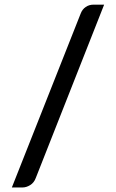

<svg xmlns="http://www.w3.org/2000/svg" viewBox="-20 -760 500 826"><path d="M134 5.5Q126.5 26 110 36.2Q93.5 46.5 76.5 46.5H31L327 -701.5Q334 -720 348.8 -730Q363.5 -740 382.5 -740H428Z"/></svg>

Font: Lato
Style: Regular
Weight: 600
Designer: Lukasz Dziedzic
Foundry: tyPoland Lukasz Dziedzic
Version: Version 2.006; 2014-01-15; ttfautohint (v1.4.1)